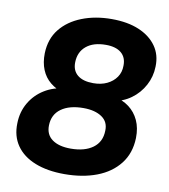

<svg xmlns="http://www.w3.org/2000/svg" viewBox="-82 -785 763 865"><g transform="rotate(10 300.0 -352.5)"><path d="M270 10Q192 10 135.5 -12.5Q79 -35 49.5 -77.5Q20 -120 22 -179Q23 -231 47.5 -273Q72 -315 113.5 -340.5Q155 -366 205 -370L202 -350Q168 -360 141.5 -381.5Q115 -403 101.5 -436Q88 -469 89 -511Q91 -577 127 -622Q163 -667 224 -691Q285 -715 360 -715Q433 -715 485 -693Q537 -671 565 -631.5Q593 -592 591 -538Q590 -492 568.5 -452Q547 -412 510.5 -385.5Q474 -359 429 -353L432 -372Q470 -365 499.5 -343Q529 -321 545 -286.5Q561 -252 560 -206Q558 -136 520 -87.5Q482 -39 417.5 -14.5Q353 10 270 10ZM278 -108Q342 -108 379.5 -135.5Q417 -163 418 -214Q420 -255 388.5 -276.5Q357 -298 304 -298Q240 -298 202.5 -271Q165 -244 164 -194Q163 -152 193.5 -130Q224 -108 278 -108ZM327 -416Q363 -416 390 -429Q417 -442 432.5 -464.5Q448 -487 448 -517Q449 -555 424.5 -575.5Q400 -596 354 -596Q297 -596 264.5 -569Q232 -542 231 -495Q230 -457 255 -436.5Q280 -416 327 -416Z"/></g></svg>

Font: Nunito Sans 11pt ExtraBold
Style: Italic
Weight: 800
Italic angle: -9°
Version: Version 3.101;gftools[0.9.27]